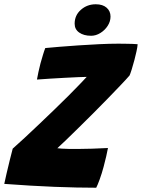

<svg xmlns="http://www.w3.org/2000/svg" viewBox="-34 -872 664 899"><path d="M416.5 7Q328 7 220.8 2.8Q113.5 -1.5 -14 -11Q-10.5 -28.5 -3.2 -59.8Q4 -91 12 -123.2Q20 -155.5 25.5 -176Q49.5 -197 81.2 -226.5Q113 -256 148.5 -289.8Q184 -323.5 219.2 -357.5Q254.5 -391.5 285.5 -422.5Q316.5 -453.5 339 -477Q361.5 -500.5 372 -512Q360 -512 333 -510.8Q306 -509.5 271.2 -507.8Q236.5 -506 201.5 -503.8Q166.5 -501.5 139 -499.5Q141.5 -514 146 -535Q150.5 -556 155.5 -575Q161.5 -596 167.2 -615.2Q173 -634.5 178 -647Q202 -649.5 243 -652.8Q284 -656 333.2 -659.5Q382.5 -663 431.5 -665.2Q480.5 -667.5 519.5 -667.5Q532 -667.5 550.2 -667.2Q568.5 -667 585.5 -666.5Q602.5 -666 610.5 -665Q609.5 -651 605 -631Q600.5 -611 595.5 -591.5Q589 -567 582.5 -546.2Q576 -525.5 572.5 -518.5Q557 -500.5 530.2 -472.5Q503.5 -444.5 471 -411Q438.5 -377.5 403.8 -342.8Q369 -308 336.2 -275.8Q303.5 -243.5 277 -218Q250.5 -192.5 234.5 -178Q243 -177 255.8 -176Q268.5 -175 286.5 -174.8Q304.5 -174.5 328 -174.5Q360 -174.5 397.2 -175.8Q434.5 -177 471.5 -179Q469 -165 463.5 -140.5Q458 -116 451 -90.5Q443 -60.5 432.8 -32.2Q422.5 -4 416.5 7ZM414.5 -852Q447 -852 465.2 -836Q483.5 -820 483.5 -794.5Q483.5 -771.5 470.2 -751Q457 -730.5 436 -717.5Q415 -704.5 392.5 -704.5Q358.5 -704.5 337 -719.5Q315.5 -734.5 315.5 -761Q315.5 -800.5 344.8 -826.2Q374 -852 414.5 -852Z"/></svg>

Font: Grandstander Thin ExtraBold
Style: Italic
Weight: 800
Italic angle: -15°
Version: Version 1.200